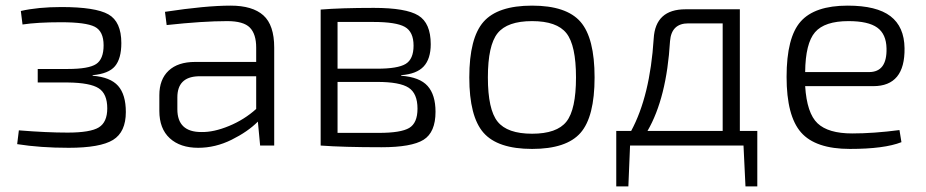

<svg xmlns="http://www.w3.org/2000/svg" viewBox="-20 -517 3288 682"><path d="M60 -430 54 -478Q115 -492 198 -492Q319 -492 365 -466Q411 -440 411 -364Q411 -309 388.5 -282Q366 -255 309 -250V-248Q372 -243 399.5 -212Q427 -181 427 -119Q427 -48 381.5 -20Q336 8 224 8Q123 8 41 -5L47 -54Q146 -46 220 -46Q301 -46 331 -64.5Q361 -83 361 -132Q361 -184 330.5 -203.5Q300 -223 222 -224H114V-272H221Q295 -272 321.5 -289.5Q348 -307 348 -356Q348 -406 316.5 -422Q285 -438 197 -438Q113 -438 60 -430Z M572 -428 566 -475Q711 -497 799 -497Q877 -497 915.5 -462.5Q954 -428 954 -348V0H904L896 -85Q860 -49 802.5 -20.5Q745 8 684 8Q620 8 583 -26Q546 -60 546 -123V-179Q546 -235 579 -266Q612 -297 673 -297H890V-348Q890 -396 867.5 -419Q845 -442 787 -442Q701 -442 572 -428ZM610 -171V-129Q610 -48 695 -48Q739 -47 793.5 -69.5Q848 -92 890 -130V-246H683Q610 -243 610 -171Z M1405 -250V-248Q1471 -243 1499 -211.5Q1527 -180 1527 -120Q1527 -47 1484.5 -20.5Q1442 6 1335 6Q1199 6 1119 0V-483Q1190 -489 1308 -489Q1422 -489 1466 -462Q1510 -435 1510 -360Q1510 -308 1485 -281Q1460 -254 1405 -250ZM1179 -273H1320Q1393 -273 1421 -290Q1449 -307 1449 -355Q1449 -404 1418 -421.5Q1387 -439 1306 -439H1179ZM1179 -226V-45H1326Q1404 -45 1433.5 -62.5Q1463 -80 1463 -131Q1463 -185 1431.5 -205.5Q1400 -226 1320 -226Z M1647 -242Q1647 -382 1697.5 -439.5Q1748 -497 1870 -497Q1992 -497 2042 -439.5Q2092 -382 2092 -242Q2092 -102 2042 -45Q1992 12 1870 12Q1748 12 1697.5 -45.5Q1647 -103 1647 -242ZM1992 -399Q1958 -442 1870 -442Q1782 -442 1747.5 -399Q1713 -356 1713 -242Q1713 -128 1747.5 -85Q1782 -42 1870 -42Q1958 -42 1992 -85Q2026 -128 2026 -242Q2026 -356 1992 -399Z M2670 -52V145H2628L2621 0H2218L2212 145H2169V-52H2222Q2289 -176 2302 -380Q2308 -484 2415 -484H2608V-52ZM2547 -434H2425Q2365 -434 2360 -371Q2348 -169 2280 -52H2547Z M3082 -211H2840Q2846 -115 2884 -79Q2922 -43 3007 -43Q3083 -43 3175 -55L3182 -12Q3121 12 2999 12Q2877 12 2825.5 -46.5Q2774 -105 2774 -244Q2774 -384 2824 -440.5Q2874 -497 2991 -497Q3094 -497 3143 -459.5Q3192 -422 3193 -346Q3195 -211 3082 -211ZM2840 -261H3067Q3131 -261 3129 -345Q3128 -396 3096 -419Q3064 -442 2994 -442Q2909 -442 2875 -402.5Q2841 -363 2840 -261Z"/></svg>

Font: Exo 2.0 Light
Style: Regular
Weight: 300
Designer: Natanael Gama
Version: Version 1.001;PS 001.001;hotconv 1.0.70;makeotf.lib2.5.58329